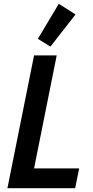

<svg xmlns="http://www.w3.org/2000/svg" viewBox="-20 -989 487 1009"><path d="M19 0 159 -698H278L159 -104H396L375 0ZM245 -744 179 -785 289 -969 377 -913Z"/></svg>

Font: IBM Plex Sans Condensed SemiBold
Style: Italic
Weight: 600
Width: 3
Italic angle: -11°
Designer: Mike Abbink, Paul van der Laan, Pieter van Rosmalen
Foundry: Bold Monday
Version: Version 1.3